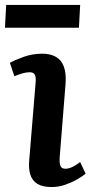

<svg xmlns="http://www.w3.org/2000/svg" viewBox="-30 -742 371 776"><path d="M114 -409Q116 -431 110.5 -440.5Q105 -450 90 -450Q77 -450 62.5 -446Q48 -442 28 -434L10 -488Q29 -499 65 -512Q101 -525 141 -525Q173 -525 195.5 -512.5Q218 -500 228 -473Q238 -446 235 -404L211 -103Q210 -82 214.5 -71Q219 -60 235 -60Q247 -60 262 -67Q277 -74 294 -87L316 -40Q304 -30 282.5 -17.5Q261 -5 234 4.5Q207 14 179 14Q142 14 121 1Q100 -12 92.5 -36.5Q85 -61 88 -93ZM-5 -722H294L289 -630H-10Z"/></svg>

Font: Literata 18pt SemiBold
Style: Italic
Weight: 600
Italic angle: -2°
Designer: Latin by Veronika Burian and Jose Scaglione. Greek by Irene Vlachou. Cyrillic by Vera Evstafieva
Foundry: TypeTogether
Version: Version 3.103;gftools[0.9.29]